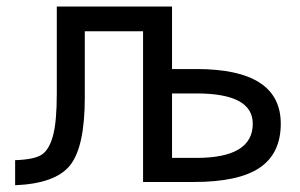

<svg xmlns="http://www.w3.org/2000/svg" viewBox="-20 -544 899 576"><path d="M496.1 -263.7V-70.3H569.3Q738.3 -70.3 738.3 -172.9Q738.3 -263.7 569.3 -263.7ZM150.4 -524.4H496.1V-336.9H569.3Q822.3 -336.9 822.3 -172.9Q822.3 -84 759.3 -41Q696.3 2 560.5 2H409.2V-450.2H234.4V-252Q234.4 -103.5 190.4 -48.3Q146.5 6.8 25.4 11.7V-63.5Q82 -65.4 104.5 -79.6Q127 -93.8 138.7 -135.7Q150.4 -177.7 150.4 -263.7Z"/></svg>

Font: Nasu
Style: Regular
Weight: 400
Designer: Ryoko NISHIZUKA (kana &amp; ideographs); Paul D. Hunt (Latin, Greek &amp; Cyrillic); Wenlong ZHANG (bopomofo); Sandoll C
Version: Version 2014.1215